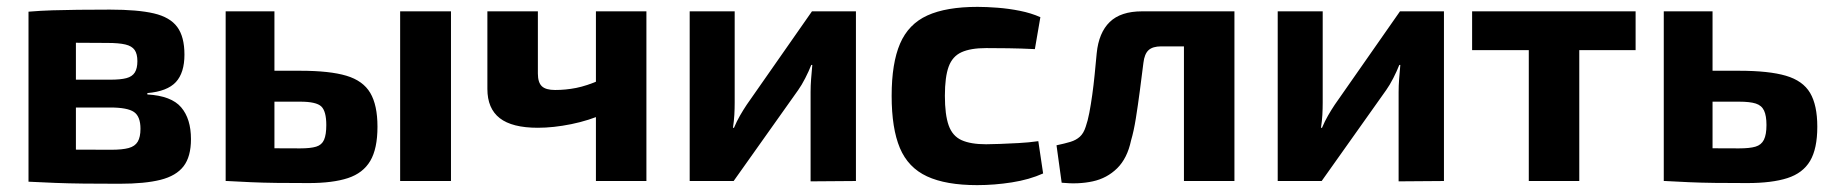

<svg xmlns="http://www.w3.org/2000/svg" viewBox="-20 -527 5341 559"><path d="M300 -499Q381 -499 428 -488Q475 -477 496 -448.5Q517 -420 517 -368Q517 -315 492 -288Q467 -261 409 -256V-252Q479 -248 507.5 -214.5Q536 -181 536 -122Q536 -71 514.5 -43Q493 -15 447.5 -3.5Q402 8 328 8Q269 8 224 7.5Q179 7 141 5.5Q103 4 63 2L76 -93Q98 -92 159 -91.5Q220 -91 304 -91Q336 -91 354.5 -96Q373 -101 381 -114.5Q389 -128 389 -152Q389 -188 370 -201Q351 -214 301 -214H75V-295H301Q331 -295 348 -299.5Q365 -304 372.5 -316Q380 -328 380 -349Q380 -370 372 -381.5Q364 -393 345 -397.5Q326 -402 293 -402Q243 -402 204 -402.5Q165 -403 134 -402.5Q103 -402 76 -400L63 -493Q99 -496 133 -497Q167 -498 207 -498.5Q247 -499 300 -499ZM201 -493V2H63V-493Z M854 -321Q940 -321 988.5 -306.5Q1037 -292 1058 -256.5Q1079 -221 1079 -158Q1079 -94 1058 -58.5Q1037 -23 993 -8.5Q949 6 879 6Q825 6 785 5.5Q745 5 711 3.5Q677 2 641 0L653 -98Q672 -97 726.5 -96Q781 -95 854 -95Q884 -95 900.5 -100Q917 -105 923.5 -120Q930 -135 930 -163Q930 -203 915.5 -217Q901 -231 854 -231H652V-321ZM779 -494V0H637V-494ZM1293 -494V0H1145V-494Z M1546 -494V-313Q1546 -287 1557.5 -276Q1569 -265 1596 -265Q1627 -265 1657.5 -271Q1688 -277 1727 -294L1742 -197Q1695 -176 1643 -165.5Q1591 -155 1546 -155Q1471 -155 1435 -183Q1399 -211 1399 -268V-494ZM1862 -494V0H1715V-494Z M2472 -494V0L2340 1V-259Q2340 -278 2341.5 -297Q2343 -316 2345 -338H2342Q2335 -320 2324.5 -299.5Q2314 -279 2304 -265L2116 0H1988V-494H2119V-228Q2119 -210 2118 -192.5Q2117 -175 2114 -155H2117Q2125 -174 2134.5 -190.5Q2144 -207 2154 -222L2344 -494Z M2826 -507Q2852 -507 2884.5 -504.5Q2917 -502 2949.5 -495.5Q2982 -489 3009 -477L2993 -384Q2952 -386 2916 -386.5Q2880 -387 2851 -387Q2806 -387 2779.5 -375Q2753 -363 2742 -333Q2731 -303 2731 -248Q2731 -193 2742 -162Q2753 -131 2779.5 -119Q2806 -107 2851 -107Q2867 -107 2892 -108Q2917 -109 2946 -110.5Q2975 -112 3003 -116L3017 -22Q2977 -4 2926 4Q2875 12 2825 12Q2734 12 2679 -13.5Q2624 -39 2600 -96Q2576 -153 2576 -248Q2576 -343 2600.5 -400Q2625 -457 2680 -482Q2735 -507 2826 -507Z M3561 -494V-392H3361Q3336 -392 3324 -381Q3312 -370 3309 -344Q3304 -304 3298.5 -262Q3293 -220 3287 -182.5Q3281 -145 3273 -118Q3262 -66 3232.5 -37Q3203 -8 3161.5 1Q3120 10 3071 5L3056 -104Q3080 -109 3096.5 -114Q3113 -119 3124 -129Q3135 -139 3141 -158Q3147 -175 3151.5 -198.5Q3156 -222 3160 -250.5Q3164 -279 3167 -309.5Q3170 -340 3173 -372Q3179 -432 3211 -463Q3243 -494 3305 -494ZM3574 -494V0H3427V-494Z M4184 -494V0L4052 1V-259Q4052 -278 4053.5 -297Q4055 -316 4057 -338H4054Q4047 -320 4036.5 -299.5Q4026 -279 4016 -265L3828 0H3700V-494H3831V-228Q3831 -210 3830 -192.5Q3829 -175 3826 -155H3829Q3837 -174 3846.5 -190.5Q3856 -207 3866 -222L4056 -494Z M4578 -494V0H4431V-494ZM4742 -494V-381H4266V-494Z M5043 -321Q5130 -321 5179.5 -306.5Q5229 -292 5250 -256.5Q5271 -221 5271 -158Q5271 -94 5250 -58.5Q5229 -23 5184 -8.5Q5139 6 5067 6Q5013 6 4972.5 5.5Q4932 5 4898 3.5Q4864 2 4828 0L4840 -98Q4859 -97 4914 -96Q4969 -95 5043 -95Q5074 -95 5091 -100Q5108 -105 5115.5 -120Q5123 -135 5123 -163Q5123 -190 5116 -205Q5109 -220 5092 -225.5Q5075 -231 5043 -231H4839V-321ZM4966 -494V0H4824V-494Z"/></svg>

Font: Exo 2
Style: Bold
Weight: 700
Designer: Natanael Gama
Foundry: Natanael Gama
Version: Version 2.010